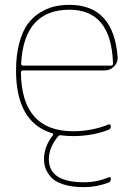

<svg xmlns="http://www.w3.org/2000/svg" viewBox="-20 -550 555 790"><path d="M266 -510Q79 -510 67 -289Q67 -280 75 -280H437Q445 -280 445 -289Q438 -510 266 -510ZM194 -2Q46 -47 46 -260Q46 -324 59.5 -373.5Q73 -423 94.5 -452Q116 -481 146 -499Q176 -517 204.5 -523.5Q233 -530 266 -530Q447 -530 464 -316Q466 -293 449.5 -276.5Q433 -260 409 -260H74Q66 -260 66 -252Q69 -10 281 -10Q358 -10 427 -38Q431 -39 433.5 -37Q436 -35 436 -31Q436 -19 427 -16Q359 10 281 10Q256 10 233 7Q223 5 219 11Q181 57 181 105Q181 200 326 200Q378 200 426 180Q436 176 436 186Q436 198 427 201Q378 220 326 220Q275 220 240 208.5Q205 197 189 178Q173 159 167 141.5Q161 124 161 105Q161 54 197 7Q202 0 194 -2Z"/></svg>

Font: Rounded Mplus 1c Thin
Style: Regular
Weight: 250
Version: Version 1.059.20150529